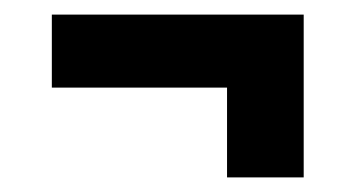

<svg xmlns="http://www.w3.org/2000/svg" viewBox="-20 -381 487 263"><path d="M51 -261V-361H396V-261ZM291 -138V-327H396V-138Z"/></svg>

Font: Bricolage Grotesque SemiCondensed SemiBold
Style: Regular
Weight: 600
Width: 4
Designer: Mathieu Triay
Foundry: Atelier Triay
Version: Version 1.001;gftools[0.9.33.dev8+g029e19f]